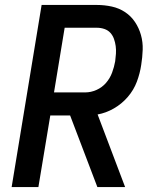

<svg xmlns="http://www.w3.org/2000/svg" viewBox="-20 -755 640 775"><path d="M485 0H373L263 -289H183L135 0H27L148 -735H371Q402 -735 431.5 -728.5Q461 -722 485 -706Q509 -690 525 -666Q541 -642 549 -613.5Q557 -585 556 -554.5Q555 -524 550 -493Q545 -459 532.5 -425.5Q520 -392 496 -364Q472 -336 440 -317.5Q408 -299 374 -293ZM198 -382H324Q347 -382 369.5 -392Q392 -402 408 -420.5Q424 -439 432.5 -462Q441 -485 445 -508Q447 -523 448 -538.5Q449 -554 447 -569Q445 -584 440 -598Q435 -612 425.5 -622.5Q416 -633 401.5 -638Q387 -643 371 -643H241Z"/></svg>

Font: Iosevka SmBd Ex Obl
Style: Regular
Weight: 600
Width: 7
Italic angle: -9°
Monospace: yes
Designer: Belleve Invis
Foundry: Belleve Invis
Version: Version 32.5.0; ttfautohint (v1.8.4)